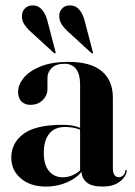

<svg xmlns="http://www.w3.org/2000/svg" viewBox="-20 -677 496 706"><path d="M280 -46.5V-51L274.5 -46V-368Q274.5 -404 259.8 -423.2Q245 -442.5 217 -442.5Q185.5 -442.5 170 -426.8Q154.5 -411 154.5 -391.5V-350.5Q154.5 -326 137 -308.8Q119.5 -291.5 91.5 -291.5Q72 -291.5 59.2 -303.5Q46.5 -315.5 46.5 -339.5Q46.5 -365.5 67.5 -391Q88.5 -416.5 129.8 -433Q171 -449.5 231.5 -449.5Q313.5 -449.5 354.2 -415.2Q395 -381 395 -318V-58.5Q395 -41 401 -33.2Q407 -25.5 416 -25.5Q425 -25.5 432 -31Q439 -36.5 441 -49Q441 -51 441.8 -51.8Q442.5 -52.5 443.5 -52.5Q445 -52.5 445.5 -51.8Q446 -51 446 -49Q446 -39.5 437.2 -26Q428.5 -12.5 409 -1.8Q389.5 9 357 9Q317 9 298.5 -6.5Q280 -22 280 -46.5ZM21.5 -97.5Q21.5 -151.5 66.5 -184.8Q111.5 -218 209.5 -218Q240.5 -218 260.2 -212Q280 -206 296.5 -197L292.5 -193Q275.5 -201 258 -205.5Q240.5 -210 218.5 -210Q181 -210 161 -185.2Q141 -160.5 141 -115Q141 -71 160.2 -48Q179.5 -25 211 -25Q231.5 -25 252 -35Q272.5 -45 286 -63.5L291 -60Q269.5 -26.5 231.2 -8.8Q193 9 148.5 9Q92 9 56.8 -20.8Q21.5 -50.5 21.5 -97.5ZM155.5 -596 184 -487Q184.5 -485.5 184.8 -484Q185 -482.5 184 -481.5Q183 -481 181.2 -481.2Q179.5 -481.5 178 -482.5L95.5 -558Q80 -571.5 69.5 -587.2Q59 -603 61 -623.5Q62 -636.5 73.2 -647.5Q84.5 -658.5 105 -657Q123 -655.5 136 -639.5Q149 -623.5 155.5 -596ZM292.5 -596 321 -487Q322 -485 322.2 -483.8Q322.5 -482.5 321 -481.5Q320 -480.5 318.5 -481Q317 -481.5 315.5 -482.5L233 -558Q217.5 -571.5 207 -587.2Q196.5 -603 198 -623.5Q199 -636.5 210.2 -647.5Q221.5 -658.5 242 -657Q260.5 -655.5 273.2 -639.5Q286 -623.5 292.5 -596Z"/></svg>

Font: Fraunces 120pt SemiBold
Style: Regular
Weight: 600
Version: Version 1.000;[b76b70a41]